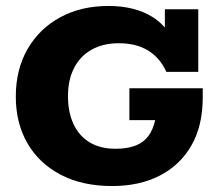

<svg xmlns="http://www.w3.org/2000/svg" viewBox="-20 -614 739 644"><path d="M356 10Q256 10 183.5 -28Q111 -66 72 -133.5Q33 -201 33 -290Q33 -381 72.5 -449.5Q112 -518 182 -556Q252 -594 344 -594Q431 -594 490 -558Q549 -522 574 -448L533 -474V-583H645V-373H538Q516 -421 476 -445Q436 -469 379 -469Q326 -469 287.5 -447.5Q249 -426 228.5 -386Q208 -346 208 -292Q208 -237 227 -197Q246 -157 281.5 -136Q317 -115 368 -115Q446 -115 477.5 -157.5Q509 -200 508 -291L568 -211H414V-318H660V-287Q660 -192 622 -126Q584 -60 516 -25Q448 10 356 10Z"/></svg>

Font: Rokkitt SemiBold ExtraBold
Style: Regular
Weight: 800
Version: Version 3.103